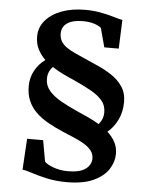

<svg xmlns="http://www.w3.org/2000/svg" viewBox="-61 -872 803 1021"><g transform="rotate(5 341.0 -361.0)"><path d="M189.5 -112.5 209.5 0Q221 14 256.5 27.2Q292 40.5 335 40.5Q397.5 40.5 428.2 18.5Q459 -3.5 459 -38.5Q459 -62 445.2 -79.8Q431.5 -97.5 408 -112Q384.5 -126.5 354.2 -139.5Q324 -152.5 290 -166.5Q245.5 -185.5 208.5 -206.5Q171.5 -227.5 144.5 -253.8Q117.5 -280 102.8 -313.8Q88 -347.5 88 -392Q88 -436 108 -474Q128 -512 164 -538Q140 -561.5 124.8 -591Q109.5 -620.5 109.5 -659Q109.5 -707.5 140.5 -744.2Q171.5 -781 226.2 -801.8Q281 -822.5 352 -822.5Q399 -822.5 439.2 -814.5Q479.5 -806.5 509 -797.5Q538.5 -788.5 553.5 -786L547.5 -632.5H470.5L443.5 -733Q438.5 -741 411.5 -751.2Q384.5 -761.5 345.5 -761.5Q291.5 -761.5 262.2 -741.8Q233 -722 233 -686Q233 -661 244 -643.5Q255 -626 274.2 -612.8Q293.5 -599.5 319.8 -587.5Q346 -575.5 376 -562.5Q406 -549 444.2 -532.2Q482.5 -515.5 518.2 -492Q554 -468.5 577.2 -434.5Q600.5 -400.5 600.5 -352Q600.5 -299 579.8 -256.5Q559 -214 526 -187Q551 -165 566.2 -137Q581.5 -109 581.5 -73.5Q581.5 -31 556.2 8.5Q531 48 476 73.5Q421 99 332.5 99Q274 99 225.8 88Q177.5 77 143.8 65.8Q110 54.5 94 53L104 -112.5ZM360 -280Q374.5 -273.5 389.2 -267Q404 -260.5 418.5 -253.8Q433 -247 447.5 -239.5Q462 -232 476 -223.5Q488 -237 494.2 -253.2Q500.5 -269.5 500.5 -288.5Q500.5 -325 478.5 -351Q456.5 -377 417.2 -398.8Q378 -420.5 325.5 -444.5Q312 -450.5 297.2 -457Q282.5 -463.5 267.2 -470.8Q252 -478 237 -486.5Q222 -495 207.5 -504.5Q194 -491 187.5 -475Q181 -459 181 -438.5Q181 -404 203.8 -376.8Q226.5 -349.5 267.2 -326.2Q308 -303 360 -280Z"/></g></svg>

Font: Merriweather 36pt
Style: Bold
Weight: 700
Designer: Eben Sorkin
Foundry: Eben Sorkin
Version: Version 2.100